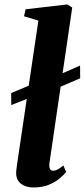

<svg xmlns="http://www.w3.org/2000/svg" viewBox="-20 -837 382 868"><path d="M31 -362 30.5 -416.5 143.5 -463.5 200.5 -478.5 342 -540.5 342.5 -483 197.5 -421 139 -405ZM203.5 -99.5Q201.5 -82 206 -73.5Q210.5 -65 220.5 -65Q228.5 -65 238.8 -69.8Q249 -74.5 266.5 -89L279 -59.5Q269 -47 249.8 -30.5Q230.5 -14 201 -1.8Q171.5 10.5 131 10.5Q112 10.5 93.8 4Q75.5 -2.5 64.2 -17Q53 -31.5 53 -55Q53 -60.5 53.8 -67.8Q54.5 -75 55.8 -82.8Q57 -90.5 57.5 -96.5L153.5 -744L88.5 -763.5L96 -795L284 -817L306.5 -803Z"/></svg>

Font: Merriweather 60pt ExtraBold
Style: Italic
Weight: 800
Italic angle: -7.8°
Version: Version 2.101